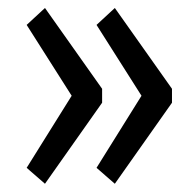

<svg xmlns="http://www.w3.org/2000/svg" viewBox="-20 -503 478 471"><path d="M90.3 -52.2 45.4 -91.3 155.8 -268.1 45.4 -441.9 90.3 -483.4 230.5 -285.2V-251ZM261.7 -52.2 216.8 -91.3 327.1 -268.1 216.8 -441.9 261.7 -483.4 401.9 -285.2V-251Z"/></svg>

Font: Reddit Sans Condensed Medium
Style: Regular
Weight: 500
Designer: Stephen Hutchings
Foundry: Reddit
Version: Version 1.014